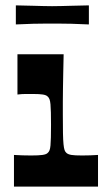

<svg xmlns="http://www.w3.org/2000/svg" viewBox="-20 -695 405 715"><path d="M32 0V-118Q48 -117 63.5 -116.5Q79 -116 96 -116Q124 -116 138 -118Q152 -120 157 -125Q162 -129 164.5 -135.5Q167 -142 168 -153.5Q169 -165 169.5 -183.5Q170 -202 170 -230Q170 -257 169.5 -276Q169 -295 168 -306.5Q167 -318 164.5 -325Q162 -332 157 -336Q152 -341 139.5 -343Q127 -345 104 -345Q88 -345 74.5 -345Q61 -345 45 -343V-493H217Q216 -454 215.5 -422.5Q215 -391 214.5 -365Q214 -339 214 -315.5Q214 -292 214 -269Q214 -226 214.5 -199.5Q215 -173 216.5 -158Q218 -143 220.5 -136Q223 -129 228 -125Q234 -120 246 -118Q258 -116 286 -116Q301 -116 315.5 -116.5Q330 -117 345 -118V0ZM39 -604V-675Q81 -674 103.5 -673.5Q126 -673 141 -672.5Q156 -672 174 -672Q193 -672 208 -672.5Q223 -673 246 -673.5Q269 -674 311 -675V-604Q269 -606 246 -606.5Q223 -607 208 -607Q193 -607 174 -607Q156 -607 141 -607Q126 -607 103.5 -606.5Q81 -606 39 -604Z"/></svg>

Font: Ojuju ExtraLight
Style: Bold
Weight: 700
Version: Version 1.000